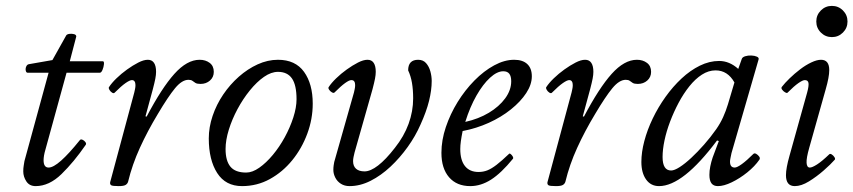

<svg xmlns="http://www.w3.org/2000/svg" viewBox="-20 -619 2898 652"><path d="M101 13Q80 13 69.5 -3Q59 -19 59 -37Q59 -48 60.5 -56.5Q62 -65 63 -72L145 -372H74Q69 -372 67.5 -379Q66 -386 69 -393Q72 -400 78 -401L158 -415L205 -499Q208 -503 216 -504Q224 -505 231.5 -503Q239 -501 239 -495L217 -411H329Q334 -411 333 -401Q332 -391 328 -381.5Q324 -372 319 -372H206L134 -110Q131 -100 129.5 -91Q128 -82 128 -75Q128 -50 145 -50Q161 -50 187.5 -73.5Q214 -97 251 -143Q254 -147 260 -144.5Q266 -142 270 -136.5Q274 -131 271 -127Q231 -69 189 -28Q147 13 101 13Z M383 13Q362 13 357.5 10Q353 7 354 0L436 -305Q437 -310 438.5 -316.5Q440 -323 440 -330Q440 -338 437 -342.5Q434 -347 428 -347Q421 -347 406.5 -337Q392 -327 369 -304Q366 -301 360.5 -304.5Q355 -308 351.5 -314Q348 -320 350 -323Q359 -337 375.5 -353Q392 -369 411.5 -383Q431 -397 449.5 -406.5Q468 -416 482 -416Q496 -416 503 -405.5Q510 -395 510 -375Q510 -365 507.5 -352Q505 -339 499 -316L474 -224L478 -223Q529 -320 572 -368Q615 -416 658 -416Q678 -416 692 -405.5Q706 -395 706 -375Q706 -357 693 -345.5Q680 -334 661 -334Q649 -334 643.5 -337.5Q638 -341 633.5 -344.5Q629 -348 620 -348Q598 -348 574.5 -319.5Q551 -291 516 -232Q481 -174 455 -117Q429 -60 415 -2Q413 5 406.5 9Q400 13 383 13Z M802 13Q746 13 717.5 -31.5Q689 -76 689 -149Q689 -187 702 -225.5Q715 -264 738 -298Q761 -332 791 -358.5Q821 -385 855 -400.5Q889 -416 924 -416Q983 -416 1012.5 -375Q1042 -334 1042 -267Q1042 -215 1023.5 -165Q1005 -115 972.5 -75Q940 -35 896.5 -11Q853 13 802 13ZM816 -33Q837 -33 860.5 -49.5Q884 -66 906.5 -93Q929 -120 947 -153Q965 -186 976 -220Q987 -254 987 -282Q987 -330 971.5 -352.5Q956 -375 924 -375Q901 -375 876.5 -358Q852 -341 828.5 -312Q805 -283 786.5 -248.5Q768 -214 757 -178.5Q746 -143 746 -113Q746 -73 762.5 -53Q779 -33 816 -33Z M1167 13Q1150 13 1137.5 5Q1125 -3 1118.5 -16Q1112 -29 1112 -42Q1112 -50 1113 -57Q1114 -64 1115 -69L1182 -305Q1183 -310 1184.5 -316.5Q1186 -323 1186 -330Q1186 -338 1183 -342.5Q1180 -347 1173 -347Q1166 -347 1152 -337Q1138 -327 1116 -305Q1113 -302 1107 -305.5Q1101 -309 1097.5 -314.5Q1094 -320 1096 -323Q1105 -337 1121.5 -353Q1138 -369 1157.5 -383Q1177 -397 1195.5 -406.5Q1214 -416 1228 -416Q1242 -416 1249 -405.5Q1256 -395 1256 -375Q1256 -365 1253.5 -352Q1251 -339 1245 -316L1184 -101Q1182 -93 1180.5 -85.5Q1179 -78 1179 -72Q1179 -55 1189 -46Q1199 -37 1218 -37Q1238 -37 1264 -57Q1290 -77 1321 -117Q1352 -156 1367.5 -198.5Q1383 -241 1383 -285Q1383 -314 1379 -337.5Q1375 -361 1366 -380Q1366 -416 1400 -416Q1417 -416 1427 -404.5Q1437 -393 1441.5 -376.5Q1446 -360 1446 -344Q1446 -313 1437 -276.5Q1428 -240 1408 -196Q1391 -157 1364.5 -120Q1338 -83 1306 -53Q1274 -23 1238.5 -5Q1203 13 1167 13Z M1577 13Q1531 13 1505 -17Q1479 -47 1479 -100Q1479 -143 1494 -187.5Q1509 -232 1534 -272.5Q1559 -313 1591 -345.5Q1623 -378 1658 -397Q1693 -416 1726 -416Q1755 -416 1770.5 -401.5Q1786 -387 1786 -360Q1786 -332 1767 -303Q1748 -274 1715 -247.5Q1682 -221 1640 -202Q1598 -183 1551 -174Q1547 -154 1545 -139.5Q1543 -125 1543 -113Q1543 -75 1559 -55Q1575 -35 1605 -35Q1621 -35 1635 -40.5Q1649 -46 1666.5 -59.5Q1684 -73 1708 -96Q1710 -99 1714 -96Q1718 -93 1721 -88Q1724 -83 1722 -80Q1682 -31 1647.5 -9Q1613 13 1577 13ZM1560 -205Q1605 -215 1640 -236Q1675 -257 1695.5 -285Q1716 -313 1716 -343Q1716 -360 1709.5 -368.5Q1703 -377 1689 -377Q1668 -377 1644 -355Q1620 -333 1598 -294.5Q1576 -256 1560 -205Z M1868 13Q1847 13 1842.5 10Q1838 7 1839 0L1921 -305Q1922 -310 1923.5 -316.5Q1925 -323 1925 -330Q1925 -338 1922 -342.5Q1919 -347 1913 -347Q1906 -347 1891.5 -337Q1877 -327 1854 -304Q1851 -301 1845.5 -304.5Q1840 -308 1836.5 -314Q1833 -320 1835 -323Q1844 -337 1860.5 -353Q1877 -369 1896.5 -383Q1916 -397 1934.5 -406.5Q1953 -416 1967 -416Q1981 -416 1988 -405.5Q1995 -395 1995 -375Q1995 -365 1992.5 -352Q1990 -339 1984 -316L1959 -224L1963 -223Q2014 -320 2057 -368Q2100 -416 2143 -416Q2163 -416 2177 -405.5Q2191 -395 2191 -375Q2191 -357 2178 -345.5Q2165 -334 2146 -334Q2134 -334 2128.5 -337.5Q2123 -341 2118.5 -344.5Q2114 -348 2105 -348Q2083 -348 2059.5 -319.5Q2036 -291 2001 -232Q1966 -174 1940 -117Q1914 -60 1900 -2Q1898 5 1891.5 9Q1885 13 1868 13Z M2218 13Q2190 13 2174 -9.5Q2158 -32 2158 -69Q2158 -102 2168 -140Q2178 -178 2196.5 -216.5Q2215 -255 2240 -290Q2265 -325 2294.5 -352.5Q2324 -380 2356.5 -396Q2389 -412 2422 -412Q2457 -412 2487 -385L2499 -419Q2501 -425 2510.5 -428Q2520 -431 2531.5 -430.5Q2543 -430 2550.5 -426.5Q2558 -423 2556 -417L2464 -99Q2462 -89 2460.5 -82Q2459 -75 2459 -70Q2459 -50 2475 -50Q2483 -50 2499.5 -62Q2516 -74 2538 -96Q2542 -100 2548 -96.5Q2554 -93 2558 -87.5Q2562 -82 2559 -77Q2543 -54 2517.5 -33.5Q2492 -13 2465 0Q2438 13 2418 13Q2403 13 2396 3.5Q2389 -6 2389 -25Q2389 -39 2392 -54Q2395 -69 2400 -84L2421 -140L2415 -142Q2299 13 2218 13ZM2259 -40Q2270 -40 2288 -51.5Q2306 -63 2327.5 -83Q2349 -103 2371 -128Q2393 -153 2412 -180Q2426 -200 2435.5 -221Q2445 -242 2452 -265L2474 -339Q2451 -380 2410 -380Q2386 -380 2363.5 -365.5Q2341 -351 2321 -326Q2301 -301 2284.5 -270Q2268 -239 2255.5 -206Q2243 -173 2236.5 -142Q2230 -111 2230 -86Q2230 -40 2259 -40Z M2679 13Q2649 13 2649 -24Q2649 -36 2652 -52.5Q2655 -69 2661 -90L2721 -305Q2727 -327 2725.5 -337Q2724 -347 2713 -347Q2706 -347 2691.5 -337Q2677 -327 2654 -304Q2652 -302 2646 -305.5Q2640 -309 2636 -314.5Q2632 -320 2635 -324Q2645 -337 2661.5 -353Q2678 -369 2697 -383.5Q2716 -398 2735 -407Q2754 -416 2768 -416Q2796 -416 2796 -381Q2796 -369 2793 -353Q2790 -337 2784 -316L2728 -117Q2718 -82 2719 -66Q2720 -50 2730 -50Q2738 -50 2754.5 -60.5Q2771 -71 2796 -95Q2799 -98 2804.5 -94.5Q2810 -91 2813.5 -85.5Q2817 -80 2815 -77Q2801 -61 2777 -40Q2753 -19 2727 -3Q2701 13 2679 13ZM2805 -493Q2783 -493 2767.5 -508.5Q2752 -524 2752 -546Q2752 -568 2767.5 -583.5Q2783 -599 2805 -599Q2827 -599 2842.5 -583.5Q2858 -568 2858 -546Q2858 -524 2842.5 -508.5Q2827 -493 2805 -493Z"/></svg>

Font: Junicode VF
Style: Italic
Weight: 400
Italic angle: -11°
Designer: Peter S. Baker
Version: Version 2.209